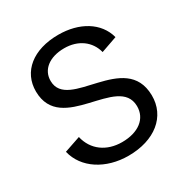

<svg xmlns="http://www.w3.org/2000/svg" viewBox="-164 -825 933 971"><g transform="rotate(-30 303.0 -340.0)"><path d="M311 14C464 14 567 -68 565 -193C561 -457 160 -332 158 -510C157 -576 213 -620 300 -620C381 -620 441 -576 459 -506L553 -539C527 -637 430 -694 308 -694C161 -694 66 -618 67 -501C70 -246 470 -372 473 -183C474 -109 413 -62 317 -62C227 -62 159 -111 140 -194L46 -162C71 -55 179 14 311 14Z"/></g></svg>

Font: Ronzino
Style: Regular
Weight: 400
Designer: Nunzio Mazzaferro
Foundry: Collletttivo
Version: Version 1.000;Glyphs 3.3 (3337)